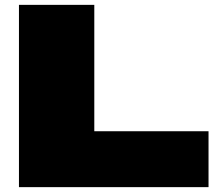

<svg xmlns="http://www.w3.org/2000/svg" viewBox="-20 -770 902 790"><path d="M58 0H838V-230H368V-750H58Z"/></svg>

Font: Mattone Black
Style: Regular
Weight: 900
Width: 6
Designer: Nunzio Mazzaferro
Foundry: Collletttivo
Version: Version 2.000;Glyphs 3.2 (3217)